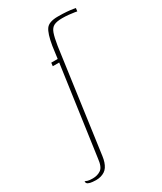

<svg xmlns="http://www.w3.org/2000/svg" viewBox="-218 -570 676 801"><g transform="rotate(-30 120.0 -169.5)"><path d="M111 -336H80L82 -352H113L121 -411Q130 -465 144.5 -485Q159 -505 202 -505Q226 -505 244.5 -503.5Q263 -502 274 -500Q285 -498 285 -498L283 -483Q283 -483 272 -485Q261 -487 245 -488.5Q229 -490 214 -490Q188 -490 174 -483Q160 -476 153 -456.5Q146 -437 140 -399L72 92Q70 107 66 119Q62 131 56 140Q50 149 41.5 154.5Q33 160 22.5 163Q12 166 -1 166Q-6 166 -17.5 165Q-29 164 -37.5 160Q-46 156 -45 146Q-41 148 -33 150.5Q-25 153 -9 153Q14 153 30.5 141.5Q47 130 51 91Z"/></g></svg>

Font: Genos Thin Thin
Style: Italic
Weight: 250
Italic angle: -8°
Version: Version 1.010